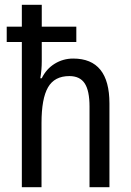

<svg xmlns="http://www.w3.org/2000/svg" viewBox="-20 -780 545 800"><path d="M154 -760V-669H298V-605H154V-525Q154 -489 148 -454H154Q173 -493 208 -514.5Q243 -536 285 -536Q436 -536 436 -349V0H353V-336Q353 -402 333 -432.5Q313 -463 269 -463Q207 -463 180 -416Q153 -369 153 -268V0H71V-605H8V-669H71V-760Z"/></svg>

Font: Noto Sans Bengali UI Condensed
Style: Regular
Weight: 400
Width: 3
Designer: Jelle Bosma - Monotype Design Team
Foundry: Monotype Imaging Inc.
Version: Version 2.003; ttfautohint (v1.8.4.7-5d5b)